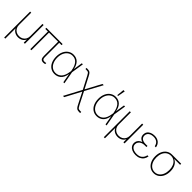

<svg xmlns="http://www.w3.org/2000/svg" viewBox="284 -2192 3848 3848"><g transform="rotate(45 2208.5 -267.5)"><path d="M78.1 -530.3H109.4V-180.7Q109.4 -135.3 129.9 -99.9Q150.4 -64.5 186.5 -44.4Q222.7 -24.4 268.6 -24.4Q314.5 -24.4 350.6 -44.4Q386.7 -64.5 407.2 -100.1Q427.7 -135.7 427.7 -180.7V-530.3H460V0H427.7V-83H424.8Q405.8 -42 363.8 -17.6Q321.8 6.8 268.6 6.8Q215.8 6.8 173.6 -17.6Q131.3 -42 112.3 -83H109.4V205.1H78.1Z M999 -500H932.6V-99.6Q932.6 -69.3 938.2 -53Q943.8 -36.6 956.3 -30Q968.8 -23.4 991.2 -23.4Q1012.7 -23.4 1036.1 -30.3V0Q1007.8 7.8 986.3 7.8Q942.4 7.8 921.9 -16.1Q901.4 -40 901.4 -93.8V-500H643.6V0H612.3V-500H538.1V-530.3H999Z M1084 -263.7Q1084 -342.8 1112.3 -405Q1140.6 -467.3 1191.4 -502.2Q1242.2 -537.1 1306.6 -537.1Q1389.6 -537.1 1442.6 -484.4Q1495.6 -431.6 1511.7 -335H1512.2L1543 -530.3H1573.2L1531.7 -265.1L1580.1 0H1549.8L1515.1 -194.3H1513.7Q1495.1 -86.4 1439 -37.8Q1382.8 10.7 1305.7 10.7Q1238.8 10.7 1188.5 -23.7Q1138.2 -58.1 1111.1 -120.4Q1084 -182.6 1084 -263.7ZM1305.7 -19.5Q1379.9 -19.5 1430.2 -72Q1480.5 -124.5 1497.1 -237.3L1502 -268.1L1498 -290Q1480 -395.5 1432.6 -451.2Q1385.3 -506.8 1306.6 -506.8Q1251 -506.8 1207.5 -475.8Q1164.1 -444.8 1139.6 -389.4Q1115.2 -334 1115.2 -263.7Q1115.2 -191.9 1138.9 -136.5Q1162.6 -81.1 1205.8 -50.3Q1249 -19.5 1305.7 -19.5Z M1933.6 -167.5 1795.9 -430.7Q1778.8 -463.9 1767.6 -478Q1756.3 -492.2 1741.5 -496.6Q1726.6 -501 1696.3 -501H1675.8V-531.2H1696.3Q1732.9 -531.2 1752.9 -524.9Q1772.9 -518.6 1788.1 -501Q1803.2 -483.4 1823.2 -445.3L1951.2 -199.2L2128.9 -530.3H2164.1L1968.3 -168L2104.5 99.6Q2121.1 132.3 2132.8 146Q2144.5 159.7 2159.7 163.8Q2174.8 168 2205.1 168H2224.6V199.2H2205.1Q2168.5 199.2 2148.2 192.9Q2127.9 186.5 2112.5 169.2Q2097.2 151.9 2078.1 114.3L1951.2 -134.8L1773.4 199.2H1738.3Z M2279.3 -263.7Q2279.3 -342.8 2307.6 -405Q2335.9 -467.3 2386.7 -502.2Q2437.5 -537.1 2502 -537.1Q2585 -537.1 2637.9 -484.4Q2690.9 -431.6 2707 -335H2707.5L2738.3 -530.3H2768.6L2727.1 -265.1L2775.4 0H2745.1L2710.4 -194.3H2709Q2690.4 -86.4 2634.3 -37.8Q2578.1 10.7 2501 10.7Q2434.1 10.7 2383.8 -23.7Q2333.5 -58.1 2306.4 -120.4Q2279.3 -182.6 2279.3 -263.7ZM2501 -19.5Q2575.2 -19.5 2625.5 -72Q2675.8 -124.5 2692.4 -237.3L2697.3 -268.1L2693.4 -290Q2675.3 -395.5 2627.9 -451.2Q2580.6 -506.8 2502 -506.8Q2446.3 -506.8 2402.8 -475.8Q2359.4 -444.8 2335 -389.4Q2310.5 -334 2310.5 -263.7Q2310.5 -191.9 2334.2 -136.5Q2357.9 -81.1 2401.1 -50.3Q2444.3 -19.5 2501 -19.5ZM2512.7 -740.2H2549.8L2520.5 -581.1H2497.1Z M2902.3 -530.3H2933.6V-180.7Q2933.6 -135.3 2954.1 -99.9Q2974.6 -64.5 3010.7 -44.4Q3046.9 -24.4 3092.8 -24.4Q3138.7 -24.4 3174.8 -44.4Q3210.9 -64.5 3231.4 -100.1Q3252 -135.7 3252 -180.7V-530.3H3284.2V0H3252V-83H3249Q3230 -42 3188 -17.6Q3146 6.8 3092.8 6.8Q3040 6.8 2997.8 -17.6Q2955.6 -42 2936.5 -83H2933.6V205.1H2902.3Z M3518.1 -271.5Q3470.2 -285.2 3446 -315.9Q3421.9 -346.7 3421.9 -391.6Q3421.9 -435.5 3444.3 -468.5Q3466.8 -501.5 3507.8 -519.3Q3548.8 -537.1 3602.5 -537.1Q3677.2 -537.1 3725.3 -498.8Q3773.4 -460.4 3785.2 -388.7H3752.9Q3740.7 -447.8 3702.1 -477.3Q3663.6 -506.8 3602.5 -506.8Q3557.6 -506.8 3523.9 -492.7Q3490.2 -478.5 3472.2 -452.6Q3454.1 -426.8 3454.1 -392.6Q3454.1 -343.3 3490 -316.2Q3525.9 -289.1 3590.8 -289.1H3645.5V-258.8H3590.8Q3549.8 -258.8 3516.1 -243.4Q3482.4 -228 3462.9 -200Q3443.4 -171.9 3443.4 -135.7Q3443.4 -101.6 3463.1 -75.4Q3482.9 -49.3 3519.3 -34.9Q3555.7 -20.5 3604.5 -20.5Q3677.7 -20.5 3720.7 -56.2Q3763.7 -91.8 3777.3 -156.2H3808.6Q3801.3 -106.4 3775.1 -69.1Q3749 -31.7 3705.3 -11Q3661.6 9.8 3603.5 9.8Q3544.9 9.8 3501.5 -9Q3458 -27.8 3434.6 -61Q3411.1 -94.2 3411.1 -136.7Q3411.1 -185.1 3439.2 -220.2Q3467.3 -255.4 3518.1 -271.5Z M4115.2 -514.6H4375V-484.4H4205.6Q4266.6 -459 4298.8 -399.2Q4331.1 -339.4 4331.1 -257.8V-253.9Q4331.1 -177.7 4304 -117.4Q4276.9 -57.1 4228 -23.2Q4179.2 10.7 4116.2 10.7Q4053.2 10.7 4004.2 -22.7Q3955.1 -56.2 3927.7 -115.7Q3900.4 -175.3 3900.4 -251V-253.9Q3900.4 -329.1 3927 -388.2Q3953.6 -447.3 4002.2 -481Q4050.8 -514.6 4115.2 -514.6ZM4116.2 -19.5Q4169.9 -19.5 4210.9 -49.8Q4252 -80.1 4274.4 -133.5Q4296.9 -187 4296.9 -254.9V-258.8Q4296.9 -323.7 4275.6 -375Q4254.4 -426.3 4213.9 -455.3Q4173.3 -484.4 4118.2 -484.4Q4061.5 -484.4 4019.8 -454.8Q3978 -425.3 3955.8 -372.8Q3933.6 -320.3 3933.6 -253.9V-251Q3933.6 -184.6 3956.3 -131.8Q3979 -79.1 4020.5 -49.3Q4062 -19.5 4116.2 -19.5Z"/></g></svg>

Font: Pretendard Thin
Style: Regular
Weight: 100
Designer: Base glyphs from Inter by Rasmus Andersson; Hangeul glyphs from Noto Sans CJK(Source Han Sans) by Jang Soo-young and Kan
Foundry: Kil Hyung-jin
Version: Version 1.309